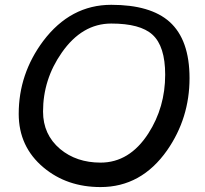

<svg xmlns="http://www.w3.org/2000/svg" viewBox="-20 -736 838 786"><path d="M391.6 29.8Q253.9 29.8 158.2 -50.3Q56.6 -135.3 56.6 -270Q56.6 -433.6 156.7 -567.9Q268.6 -716.3 435.5 -716.3Q596.2 -716.3 674.3 -646.5Q755.9 -573.2 755.9 -416Q755.9 -252.4 664.1 -120.6Q558.6 29.8 391.6 29.8ZM435.5 -639.6Q315.9 -639.6 232.9 -520.5Q156.2 -411.1 156.2 -279.3Q156.2 -185.1 226.1 -126Q293 -70.3 391.6 -70.3Q510.3 -70.3 587.4 -189.9Q656.2 -296.9 656.2 -430.2Q656.2 -546.9 604 -594.2Q554.2 -639.6 435.5 -639.6Z"/></svg>

Font: Righma Çiddhi
Style: Regular
Weight: 400
Designer: R.S. Wihananto
Foundry: R.S. Wihananto
Version: Version 2.0.1